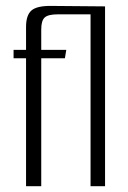

<svg xmlns="http://www.w3.org/2000/svg" viewBox="-20 -642 442 662"><path d="M69.8 -441.2H26.8V-470H69.8V-549Q69.8 -589.5 88.4 -605.8Q107 -622.1 156.4 -621.6L340.7 -620L317.7 -592.6H179.5Q145.7 -592.6 133.9 -581.5Q122.2 -570.5 122.2 -540.8V-470H208.5L203.8 -441.2H122.2V0H69.8ZM292.2 -620H342.2V0H292.2Z"/></svg>

Font: Smooch Sans Thin
Style: Regular
Weight: 100
Designer: Robert E. Leuschke
Foundry: Robert E. Leuschke
Version: Version 1.010